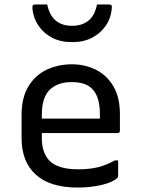

<svg xmlns="http://www.w3.org/2000/svg" viewBox="-20 -832 640 863"><path d="M303 -543Q362 -543 411 -518.5Q460 -494 489.5 -444.5Q519 -395 519 -318V-245Q519 -234 508 -234H168V-211Q168 -146 202 -110Q241 -71 330 -71Q383 -71 421 -80.5Q459 -90 496 -111H511V-40Q511 -36 507 -32Q488 -13 438 -1Q388 11 329 11Q205 11 141 -47Q77 -105 77 -211V-315Q77 -393 107.5 -443.5Q138 -494 189.5 -518.5Q241 -543 303 -543ZM303 -463Q239 -463 203.5 -428.5Q168 -394 168 -316V-299H429V-319Q429 -398 394 -433Q378 -449 355 -456Q332 -463 303 -463ZM304 -716Q349 -716 377.5 -739Q406 -762 416 -812H468Q478 -812 481 -808Q484 -804 482 -790Q478 -748 454.5 -715Q431 -682 394 -662.5Q357 -643 311 -643H297Q251 -643 214 -662.5Q177 -682 154 -715Q131 -748 126 -790Q125 -804 127.5 -808Q130 -812 140 -812H192Q203 -762 231 -739Q259 -716 304 -716Z"/></svg>

Font: Recursive Mn Lnr St
Style: Regular
Weight: 400
Monospace: yes
Version: Version 1.079;hotconv 1.0.112;makeotfexe 2.5.65598; ttfautoh